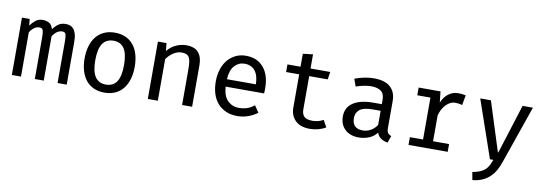

<svg xmlns="http://www.w3.org/2000/svg" viewBox="-62 -1090 4924 1737"><g transform="rotate(10 2400.0 -222.0)"><path d="M132 0H48V-527H119L125 -467Q147 -498 173.5 -518.5Q200 -539 239 -539Q269 -539 295.5 -525.5Q322 -512 333 -470Q355 -501 382 -520Q409 -539 449 -539Q469 -539 487.5 -533Q506 -527 520.5 -510.5Q535 -494 543.5 -465.5Q552 -437 552 -392V0H468V-378Q468 -425 462.5 -446Q457 -467 429 -467Q406 -467 384 -453Q362 -439 341 -407V0H259V-378Q259 -425 253 -446Q247 -467 219 -467Q196 -467 174.5 -453Q153 -439 132 -407Z M1032 -264Q1032 -367 999.5 -416Q967 -465 901 -465Q835 -465 801.5 -416Q768 -367 768 -263Q768 -160 801 -111Q834 -62 900 -62Q966 -62 999 -111Q1032 -160 1032 -264ZM670 -263Q670 -324 685 -375Q700 -426 729 -462.5Q758 -499 801.5 -519Q845 -539 901 -539Q957 -539 1000 -519.5Q1043 -500 1072 -464Q1101 -428 1115.5 -377.5Q1130 -327 1130 -264Q1130 -203 1115 -152Q1100 -101 1071 -64.5Q1042 -28 999 -8Q956 12 900 12Q844 12 801 -7.5Q758 -27 729 -63Q700 -99 685 -149.5Q670 -200 670 -263Z M1297 0V-527H1376L1383 -455Q1415 -496 1462 -517.5Q1509 -539 1556 -539Q1633 -539 1668.5 -498Q1704 -457 1704 -383V0H1612V-323Q1612 -362 1609 -389Q1606 -416 1597 -433.5Q1588 -451 1571 -459Q1554 -467 1525 -467Q1504 -467 1484 -459.5Q1464 -452 1446.5 -440Q1429 -428 1414 -412.5Q1399 -397 1389 -382V0Z M1971 -232Q1977 -144 2019.5 -103.5Q2062 -63 2122 -63Q2158 -63 2193 -73.5Q2228 -84 2262 -112L2304 -51Q2267 -22 2219 -5Q2171 12 2120 12Q2061 12 2015.5 -8Q1970 -28 1938.5 -64Q1907 -100 1891 -150.5Q1875 -201 1875 -263Q1875 -323 1891 -373.5Q1907 -424 1937 -460.5Q1967 -497 2009.5 -518Q2052 -539 2105 -539Q2209 -539 2267.5 -469.5Q2326 -400 2326 -279Q2326 -265 2325.5 -253Q2325 -241 2324 -232ZM2105 -466Q2051 -466 2013.5 -425.5Q1976 -385 1971 -300H2237Q2235 -382 2201 -424Q2167 -466 2105 -466Z M2932 -27Q2904 -9 2865 1.5Q2826 12 2787 12Q2699 12 2653 -33.5Q2607 -79 2607 -151V-457H2487V-527H2607V-646L2699 -657V-527H2880L2869 -457H2699V-152Q2699 -107 2721.5 -85.5Q2744 -64 2797 -64Q2826 -64 2851.5 -71Q2877 -78 2897 -90Z M3482 -119Q3482 -87 3492 -73Q3502 -59 3524 -52L3502 12Q3467 7 3440.5 -10Q3414 -27 3402 -62Q3374 -24 3329 -6Q3284 12 3236 12Q3156 12 3109 -32.5Q3062 -77 3062 -151Q3062 -233 3127 -277Q3192 -321 3313 -321H3390V-362Q3390 -418 3357.5 -441Q3325 -464 3267 -464Q3241 -464 3205.5 -457.5Q3170 -451 3129 -437L3105 -505Q3154 -523 3198 -531Q3242 -539 3281 -539Q3382 -539 3432 -493.5Q3482 -448 3482 -367ZM3261 -57Q3299 -57 3333 -76Q3367 -95 3390 -130V-260H3318Q3233 -260 3198 -231.5Q3163 -203 3163 -155Q3163 -57 3261 -57Z M4052 0H3692V-71H3813V-456H3692V-527H3893L3904 -426Q3927 -482 3967 -510.5Q4007 -539 4054 -539Q4073 -539 4087 -537.5Q4101 -536 4124 -531L4107 -440Q4087 -445 4073.5 -447Q4060 -449 4043 -449Q4018 -449 3996 -437.5Q3974 -426 3956 -406.5Q3938 -387 3925 -361.5Q3912 -336 3905 -309V-71H4052Z M4558 3Q4544 45 4524 81Q4504 117 4475.5 144.5Q4447 172 4408 190Q4369 208 4316 213L4303 141Q4343 134 4370.5 122.5Q4398 111 4417 94Q4436 77 4448 53.5Q4460 30 4471 0H4440L4258 -527H4356L4500 -74H4504L4647 -527H4742Z"/></g></svg>

Font: Wlorlttqgufhjawjgtejqphaquk
Style: Regular
Weight: 400
Monospace: yes
Designer: Carrois Corporate & Edenspiekermann
Foundry: Carrois Corporate GbR & Edenspiekermann AG
Version: Version 2.001